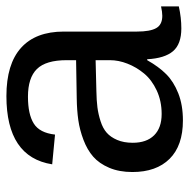

<svg xmlns="http://www.w3.org/2000/svg" viewBox="-16 -562 588 596"><g transform="rotate(-90 278.0 -264.0)"><path d="M202.1 9.8Q124 9.8 83 -31.5Q42 -72.8 42 -147Q42 -188 55.2 -219Q68.4 -250 89.6 -268.6Q110.8 -287.1 141.6 -298.8Q172.4 -310.5 203.1 -314.9Q233.9 -319.3 271 -319.8L389.2 -321.8V-351.1Q389.2 -415.5 361.8 -443.4Q334.5 -471.2 275.9 -471.2Q221.2 -471.2 192.4 -453.1Q163.6 -435.1 158.2 -387.2L65.9 -396Q88.4 -538.1 277.8 -538.1Q377 -538.1 427.5 -492.7Q478 -447.3 478 -359.9V-132.8Q478 -91.8 488.8 -73Q499.5 -54.2 526.9 -54.2Q538.6 -54.2 556.2 -58.1V-2.9Q521 4.9 487.8 4.9Q439 4.9 417 -21Q395 -46.9 392.1 -101.1H389.2Q369.1 -65.4 345.9 -42.2Q322.8 -19 286.4 -4.6Q250 9.8 202.1 9.8ZM222.2 -56.2Q262.2 -56.2 295.2 -71.5Q328.1 -86.9 347.9 -110.8Q367.7 -134.8 378.4 -162.4Q389.2 -189.9 389.2 -216.8V-261.2L293 -258.8Q264.2 -258.3 242.9 -255.6Q221.7 -252.9 199.7 -245.8Q177.7 -238.8 164.1 -226.8Q150.4 -214.8 141.6 -194.3Q132.8 -173.8 132.8 -146Q132.8 -103 156 -79.6Q179.2 -56.2 222.2 -56.2Z"/></g></svg>

Font: Libra Sans Modern
Style: Regular
Weight: 400
Foundry: Stefan Peev, Context Ltd
Version: Version 1.000